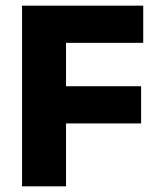

<svg xmlns="http://www.w3.org/2000/svg" viewBox="-20 -659 561 679"><path d="M58 0V-639H213.5V0ZM147.5 -222.5V-354H479V-222.5ZM103 -507.5V-639H486.5V-507.5Z"/></svg>

Font: Anek Odia Medium
Style: Bold
Weight: 700
Version: Version 1.003